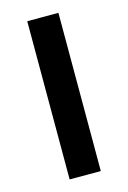

<svg xmlns="http://www.w3.org/2000/svg" viewBox="-90 -587 423 633"><g transform="rotate(-15 121.0 -270.0)"><path d="M174.3 -540V0H67.9V-540Z"/></g></svg>

Font: Open Sans
Style: Regular
Weight: 600
Width: 3
Foundry: Ascender Corporation
Version: Version 1.000